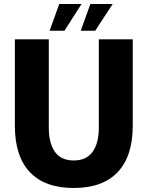

<svg xmlns="http://www.w3.org/2000/svg" viewBox="-20 -924 735 956"><path d="M347 12Q203 12 128.5 -67Q54 -146 54 -299V-728H223V-288Q223 -211 253.5 -168Q284 -125 347 -125Q410 -125 441 -168Q472 -211 472 -288V-728H641V-299Q641 -146 566 -67Q491 12 347 12ZM227 -771 275 -904H386L301 -771ZM382 -771 430 -904H541L454 -771Z"/></svg>

Font: Murecho
Style: Bold
Weight: 700
Designer: Neil Summerour
Foundry: Positype
Version: Version 1.010; ttfautohint (v1.8.3)